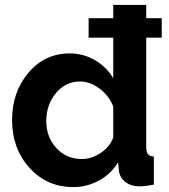

<svg xmlns="http://www.w3.org/2000/svg" viewBox="-20 -750 685 780"><path d="M278 10Q170 10 99.5 -68.5Q29 -147 29 -262Q29 -376 95.5 -454.5Q162 -533 263 -533Q319 -533 366 -505.5Q413 -478 440 -432V-597H340V-676H440V-730H574V-676H637V-597H574V-154Q574 -133 581 -124Q588 -115 605 -114V0Q570 7 548 7Q512 7 489 -11Q466 -29 463 -58L460 -91Q431 -43 382 -16.5Q333 10 278 10ZM313 -104Q352 -104 389.5 -129Q427 -154 440 -192V-317Q424 -360 385 -389.5Q346 -419 305 -419Q246 -419 207 -371.5Q168 -324 168 -259Q168 -193 209 -148.5Q250 -104 313 -104Z"/></svg>

Font: Raleway
Style: Bold
Weight: 700
Designer: Matt McInerney, Pablo Impallari, Rodrigo Fuenzalida
Foundry: Matt McInerney, Pablo Impallari, Rodrigo Fuenzalida
Version: Version 3.000